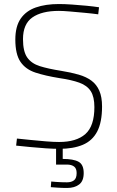

<svg xmlns="http://www.w3.org/2000/svg" viewBox="-20 -731 580 952"><path d="M274 7Q247 7 208 4.5Q169 2 129.5 -2Q90 -6 60 -9L64 -44Q94 -41 132.5 -37Q171 -33 209 -30Q247 -27 273 -27Q359 -27 403.5 -66.5Q448 -106 448 -200Q448 -251 430 -279Q412 -307 373.5 -321Q335 -335 273 -344Q205 -355 156 -371Q107 -387 81.5 -424.5Q56 -462 56 -535Q56 -600 82.5 -638.5Q109 -677 157.5 -694Q206 -711 272 -711Q300 -711 336.5 -708.5Q373 -706 409 -702.5Q445 -699 471 -695L467 -660Q438 -664 400 -667.5Q362 -671 327.5 -674Q293 -677 272 -677Q187 -677 140.5 -644.5Q94 -612 94 -537Q94 -476 115 -446Q136 -416 177.5 -403Q219 -390 282 -380Q332 -372 370 -361Q408 -350 433.5 -331Q459 -312 472.5 -281Q486 -250 486 -203Q486 -125 462 -79Q438 -33 390.5 -13Q343 7 274 7ZM313 201Q289 201 266.5 199.5Q244 198 232 197L234 169Q244 170 257.5 171Q271 172 285.5 172.5Q300 173 312 173Q334 173 347 163Q360 153 360 127Q360 104 347 94.5Q334 85 312 85H258V-1H291V57Q344 57 369.5 71Q395 85 395 127Q395 167 372 184Q349 201 313 201Z"/></svg>

Font: TitilliumWeb ExtraLight
Style: Regular
Weight: 400
Designer: Mohamed Gaber, Accademia di Belle Arti di Urbino and others
Foundry: Kief Type Foundry, Accademia di Belle Arti di Urbino and others
Version: Version 3.000; ttfautohint (v1.8.2)